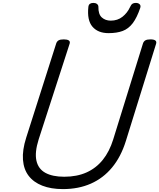

<svg xmlns="http://www.w3.org/2000/svg" viewBox="-20 -1282 1095 1321"><path d="M413 19Q331 19 271 -4.5Q211 -28 177 -72.5Q143 -117 138 -183Q133 -249 160 -334L367 -984Q372 -998 383.5 -1004.5Q395 -1011 419 -1011Q442 -1011 453 -1004Q464 -997 459 -981L246 -323Q218 -234 230.5 -177Q243 -120 292 -93Q341 -66 422 -66Q509 -66 575 -95.5Q641 -125 687 -182Q733 -239 759 -323L964 -984Q969 -998 980.5 -1004.5Q992 -1011 1015 -1011Q1063 -1011 1054 -981L846 -312Q812 -203 751 -129.5Q690 -56 605 -18.5Q520 19 413 19ZM727 -1054Q654 -1054 616 -1098.5Q578 -1143 588 -1235Q590 -1250 599 -1256Q608 -1262 623 -1262Q638 -1262 647.5 -1254.5Q657 -1247 657 -1235Q656 -1184 680.5 -1162Q705 -1140 742 -1140Q789 -1140 822.5 -1166.5Q856 -1193 874 -1232Q882 -1250 891 -1256Q900 -1262 914 -1262Q931 -1262 940.5 -1253Q950 -1244 945 -1228Q922 -1160 893 -1122Q864 -1084 824 -1069Q784 -1054 727 -1054Z"/></svg>

Font: Playwrite CA
Style: Regular
Weight: 400
Designer: Veronika Burian, José Scaglione
Foundry: TypeTogether
Version: Version 1.002